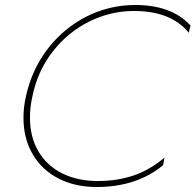

<svg xmlns="http://www.w3.org/2000/svg" viewBox="-20 -734 783 769"><path d="M74 -262Q74 -306 84 -349Q108 -457 172 -539.5Q236 -622 327 -668Q418 -714 522 -714Q667 -714 743 -632L736 -603Q665 -690 517 -690Q423 -690 338 -648Q253 -606 192 -528.5Q131 -451 110 -349Q100 -306 100 -263Q100 -185 134 -127.5Q168 -70 229.5 -39.5Q291 -9 372 -9Q449 -9 514.5 -31Q580 -53 639 -103L633 -72Q527 15 367 15Q280 15 213.5 -19.5Q147 -54 110.5 -117Q74 -180 74 -262Z"/></svg>

Font: Prompt Thin
Style: Italic
Weight: 250
Italic angle: -12°
Designer: Katatrad Team
Foundry: CadsonDemak
Version: Version 1.001